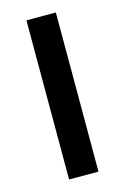

<svg xmlns="http://www.w3.org/2000/svg" viewBox="-91 -589 412 634"><g transform="rotate(-15 115.0 -272.0)"><path d="M65 0V-544H165.5V0Z"/></g></svg>

Font: Encode Sans SmCnd Md
Style: Regular
Weight: 500
Width: 4
Designer: Multiple Designers
Foundry: Impallari Type
Version: Version 3.002; ttfautohint (v1.8.3) -l 8 -r 50 -G 200 -x 14 